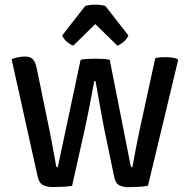

<svg xmlns="http://www.w3.org/2000/svg" viewBox="-20 -792 803 818"><path d="M29.5 -539.5Q56 -551 86.5 -551Q110 -551 120.5 -539.2Q131 -527.5 137 -498.5L191 -236Q195 -217 200 -190Q205 -163 210 -135.8Q215 -108.5 218.5 -89Q219.5 -82.5 221 -80.8Q222.5 -79 226 -79L323.5 -537.5Q337 -540 354.5 -541Q372 -542 385.5 -542Q399.5 -542 417.2 -541Q435 -540 447.5 -537.5L536 -89Q538.5 -79 544 -79Q550.5 -116 559.2 -161.5Q568 -207 574.5 -236.5L641.5 -544.5Q652.5 -547 664 -547.8Q675.5 -548.5 686.5 -548.5Q713.5 -548.5 733.5 -542L739 -536.5L610.5 -0.5Q594.5 2.5 569.2 4Q544 5.5 525.5 5.5Q504 5.5 487.8 -3Q471.5 -11.5 466 -40.5L423 -247.5Q415.5 -287.5 405.5 -343Q395.5 -398.5 387 -446H381.5Q373 -398.5 362.2 -344Q351.5 -289.5 342.5 -247.5L287 0Q270 2.5 246.8 3.8Q223.5 5 204 5Q181.5 5 164 -3.2Q146.5 -11.5 140 -41.5ZM429 -766.5 527 -641Q520 -624.5 506 -613Q492 -601.5 480 -597.5L386 -689.5L292 -597.5Q280 -601.5 266 -613Q252 -624.5 245 -641L343 -766.5Q361.5 -772 386 -772Q410.5 -772 429 -766.5Z"/></svg>

Font: Signika Negative SC
Style: Regular
Weight: 400
Designer: Anna Giedryś
Foundry: Anna Giedryś
Version: Version 2.000; ttfautohint (v1.8.3) -l 8 -r 50 -G 200 -x 9 -